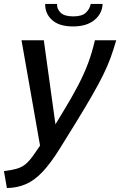

<svg xmlns="http://www.w3.org/2000/svg" viewBox="-60 -727 609 973"><path d="M-40 140Q2 135 28 127Q54 119 73.5 101.5Q93 84 114 53L143 11L49 -523H162L221 -97L255 -153Q304 -233 335.5 -293.5Q367 -354 387 -408Q407 -462 421 -523H529Q515 -474 499.5 -432Q484 -390 461.5 -344.5Q439 -299 405.5 -241Q372 -183 323 -103L243 26Q197 100 156 143.5Q115 187 71.5 206Q28 225 -25 226ZM310 -593Q240 -593 204 -625.5Q168 -658 169 -707H229Q228 -682 247 -663Q266 -644 311 -644Q355 -644 374.5 -662Q394 -680 400 -707H460Q458 -658 418.5 -625.5Q379 -593 310 -593Z"/></svg>

Font: Raleway SemiBold
Style: Italic
Weight: 600
Italic angle: -12°
Designer: Matt McInerney, Pablo Impallari, Rodrigo Fuenzalida
Foundry: Matt McInerney, Pablo Impallari, Rodrigo Fuenzalida
Version: Version 4.026